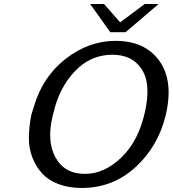

<svg xmlns="http://www.w3.org/2000/svg" viewBox="-20 -915 858 954"><path d="M428 -895H497L577 -804L699 -895H768L604 -755H528ZM136 -346Q140 -360 148 -384Q191 -533 306 -622.5Q421 -712 554 -712Q700 -712 771.5 -613Q843 -514 804 -345Q767 -189 654 -85Q541 19 386 19Q322 19 271.5 0Q221 -19 190 -52.5Q159 -86 141 -132Q123 -178 123.5 -232Q124 -286 136 -346ZM246 -355Q242 -343 241 -336Q212 -214 255 -134Q300 -51 402 -51Q498 -51 583 -132.5Q668 -214 700 -358Q733 -504 680 -577Q634 -643 538 -643Q430 -643 352 -561Q274 -479 246 -355Z"/></svg>

Font: Coval
Style: Italic
Weight: 400
Foundry: Context Ltd
Version: Version 001.000